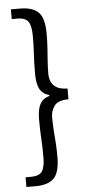

<svg xmlns="http://www.w3.org/2000/svg" viewBox="-59 -741 420 926"><g transform="rotate(-5 151.5 -278.0)"><path d="M30.5 152V105H56.6Q97.3 105 111.1 83.7Q124.8 62.4 124.8 13.9Q124.8 -31.7 122.2 -74.2Q119.6 -116.8 119.6 -167.4Q119.6 -215.4 133.3 -241.2Q146.9 -267 179.4 -276V-280Q146.9 -289 133.3 -314.5Q119.6 -340 119.6 -388.6Q119.6 -440.2 122.2 -482.6Q124.8 -525 124.8 -569.9Q124.8 -618.4 111.1 -639.7Q97.3 -661 56.6 -661H30.5V-708H75.2Q134.8 -708 163.4 -680.3Q192.1 -652.6 192.1 -574.6Q192.1 -538.4 189.9 -507.2Q187.7 -476.1 185.5 -445.7Q183.3 -415.2 183.3 -381Q183.3 -362.1 190.7 -344.6Q198.1 -327 216.7 -315.7Q235.4 -304.4 269.3 -304V-252Q218.8 -251.6 201.1 -227.6Q183.3 -203.5 183.3 -173.7Q183.3 -140.2 185.5 -110Q187.7 -79.9 189.9 -48.8Q192.1 -17.6 192.1 18.6Q192.1 96.2 163.4 124.1Q134.8 152 75.2 152Z"/></g></svg>

Font: Source Sans 3
Style: Regular
Weight: 200
Designer: Paul D. Hunt
Foundry: Adobe
Version: Version 3.046;hotconv 1.0.118;makeotfexe 2.5.65603